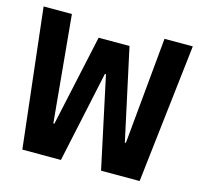

<svg xmlns="http://www.w3.org/2000/svg" viewBox="-84 -630 749 721"><g transform="rotate(15 290.0 -270.0)"><path d="M62 0H212L288 -355H292L368 0H518L580 -540H470L431 -125H427L350 -480H230L153 -125H149L110 -540H0Z"/></g></svg>

Font: CommitMono-dimboump
Style: Bold
Weight: 700
Monospace: yes
Designer: Eigil Nikolajsen
Foundry: Eigil Nikolajsen
Version: Version 1.143